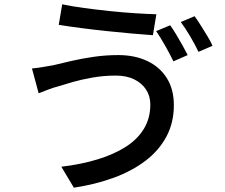

<svg xmlns="http://www.w3.org/2000/svg" viewBox="-20 -815 1040 889"><path d="M676 -331Q676 -370 656.5 -400Q637 -430 601.5 -447.5Q566 -465 516 -465Q460 -465 409 -456Q358 -447 317.5 -435.5Q277 -424 249 -415Q226 -409 202.5 -400Q179 -391 159 -383L128 -498Q151 -500 177.5 -504.5Q204 -509 227 -513Q264 -522 311.5 -533Q359 -544 414.5 -552Q470 -560 528 -560Q603 -560 661 -533Q719 -506 752 -454Q785 -402 785 -328Q785 -247 750.5 -182.5Q716 -118 653.5 -70.5Q591 -23 506.5 8Q422 39 322 54L264 -43Q356 -54 431.5 -77Q507 -100 562 -135Q617 -170 646.5 -219Q676 -268 676 -331ZM268 -795Q310 -786 369 -778Q428 -770 490.5 -763.5Q553 -757 609.5 -753.5Q666 -750 704 -749L688 -652Q646 -655 588.5 -660Q531 -665 470 -671.5Q409 -678 352 -685.5Q295 -693 252 -700ZM768 -698Q781 -680 796 -655Q811 -630 825 -605Q839 -580 849 -560L783 -531Q768 -562 745.5 -602Q723 -642 703 -671ZM881 -740Q895 -721 910.5 -696Q926 -671 941 -646.5Q956 -622 964 -603L899 -575Q884 -607 861 -646Q838 -685 817 -713Z"/></svg>

Font: Noto Sans JP Thin Medium
Style: Regular
Weight: 500
Version: Version 2.004-H2;hotconv 1.0.118;makeotfexe 2.5.65603